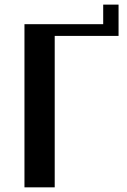

<svg xmlns="http://www.w3.org/2000/svg" viewBox="-20 -804 547 824"><path d="M214.8 0H85V-700.2H422.9V-784.2H488.8V-649.9H214.8Z"/></svg>

Font: Pfennig
Style: Bold
Weight: 700
Version: Version 20120410 ; ttfautohint (v0.8)